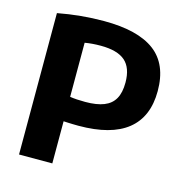

<svg xmlns="http://www.w3.org/2000/svg" viewBox="-110 -851 915 953"><g transform="rotate(15 348.0 -374.5)"><path d="M72 -726.5Q190 -749 309 -749Q483.5 -749 569.5 -684.2Q655.5 -619.5 655.5 -482Q655.5 -349 571.2 -281.5Q487 -214 319.5 -214Q306.5 -214 289 -214.5Q271.5 -215 262.5 -215.5L243 -216.5V0H72ZM490 -481Q490 -557 450 -591.8Q410 -626.5 324.5 -626.5Q280 -626.5 243 -620V-342Q276 -337 321.5 -337Q380.5 -337 417.5 -351.8Q454.5 -366.5 472.2 -398Q490 -429.5 490 -481Z"/></g></svg>

Font: Encode Sans Semi Expanded
Style: Bold
Weight: 700
Width: 6
Designer: Multiple Designers
Foundry: Impallari Type
Version: Version 2.000